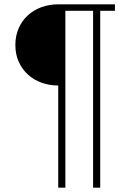

<svg xmlns="http://www.w3.org/2000/svg" viewBox="-20 -718 645 887"><path d="M249 -323Q208 -323 172 -336Q136 -349 109 -373.5Q82 -398 66.5 -432.5Q51 -467 51 -510Q51 -553 66.5 -588Q82 -623 109 -647.5Q136 -672 172 -685Q208 -698 249 -698H511V-668H443V149H410V-668H282V149H249Z"/></svg>

Font: IBM Plex Sans Thai ExtraLight
Style: Regular
Weight: 200
Designer: Mike Abbink, Paul van der Laan, Pieter van Rosmalen, Ben Mitchell, Mark Frömberg
Foundry: Bold Monday
Version: Version 1.1